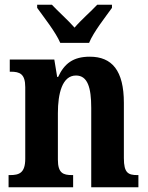

<svg xmlns="http://www.w3.org/2000/svg" viewBox="-20 -786 623 806"><path d="M233 -606H354C372 -651 423 -715 450 -753V-766H388C364 -740 319 -701 293 -670C266 -701 222 -740 198 -766H136V-753C163 -715 214 -651 233 -606ZM16 0H287V-51H283C245 -51 223 -59 223 -116V-311C223 -393 241 -469 299 -469C348 -469 363 -418 363 -333V0H561V-51H557C518 -51 500 -60 500 -122V-354C500 -490 450 -548 357 -548C287 -548 250 -519 224 -463H220L208 -536H21V-485H25C63 -485 86 -476 86 -420V-120C86 -60 61 -51 22 -51H16Z"/></svg>

Font: Noto Serif Myanmar Condensed
Style: Bold
Weight: 700
Width: 3
Designer: Ben Mitchell and the Monotype Design Team
Foundry: Monotype Imaging Inc.
Version: Version 2.106